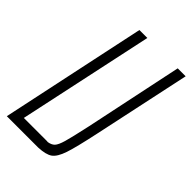

<svg xmlns="http://www.w3.org/2000/svg" viewBox="-207 -771 854 854"><g transform="rotate(45 220.0 -344.0)"><path d="M440 -688 343 -234Q319 -121 304 -76.5Q289 -32 268 -17Q247 -2 200 0H3L149 -688H199L62 -48H211V-47Q233 -50 244 -61.5Q255 -73 264.5 -106Q274 -139 293 -226L390 -688Z"/></g></svg>

Font: Saira Ultra Condensed Light
Style: Italic
Weight: 300
Width: 1
Italic angle: -12°
Designer: Hector Gatti with collaboration of the Omnibus-Type team
Foundry: Omnibus-Type
Version: Version 1.001; ttfautohint (v1.8)